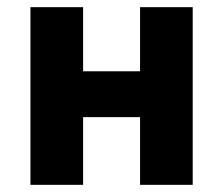

<svg xmlns="http://www.w3.org/2000/svg" viewBox="-20 -516 622 536"><path d="M65 0V-496H212V-317H371V-496H518V0H371V-189H212V0Z"/></svg>

Font: TT Toshiba Sans
Style: Bold
Weight: 700
Designer: Paul D. Hunt
Foundry: Toshiba Corporation
Version: Version 2.020;PS 2.000;hotconv 1.0.86;makeotf.lib2.5.63406